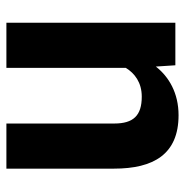

<svg xmlns="http://www.w3.org/2000/svg" viewBox="-9 -569 578 600"><g transform="rotate(90 280.0 -269.0)"><path d="M282 -423C341 -423 366 -397 366 -337V0H507V-336C507 -460 462 -538 340 -538C271 -538 220 -508 188 -467L184 -528H51V0H192V-373C209 -401 238 -423 282 -423Z"/></g></svg>

Font: Asimov
Style: Regular
Weight: 500
Designer: Google
Version: Version 2.000980; 2014